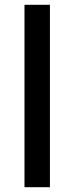

<svg xmlns="http://www.w3.org/2000/svg" viewBox="-20 -780 310 800"><path d="M188 0H82V-760H188Z"/></svg>

Font: Noto Sans Lao Looped Medium
Style: Regular
Weight: 500
Designer: Mark Frömberg, Ben Mitchell
Foundry: The Fontpad Ltd
Version: Version 1.002; ttfautohint (v1.8.4.7-5d5b)